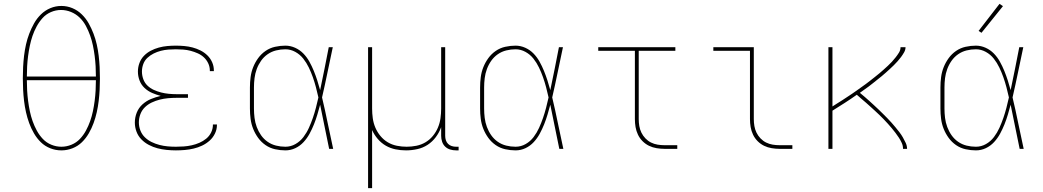

<svg xmlns="http://www.w3.org/2000/svg" viewBox="-20 -776 5440 1001"><path d="M300 8Q270 8 242 -3Q214 -14 193 -34.5Q172 -55 157 -81Q142 -107 132 -134.5Q122 -162 115.5 -191Q109 -220 105.5 -249.5Q102 -279 100.5 -308.5Q99 -338 99 -368Q99 -397 100.5 -426.5Q102 -456 105.5 -485.5Q109 -515 115.5 -544Q122 -573 132.5 -600.5Q143 -628 157.5 -654Q172 -680 193.5 -701Q215 -722 242.5 -733.5Q270 -745 300 -745Q330 -745 357.5 -733.5Q385 -722 406.5 -701Q428 -680 442.5 -654Q457 -628 467.5 -600.5Q478 -573 484.5 -544Q491 -515 494.5 -485.5Q498 -456 499.5 -426.5Q501 -397 501 -367Q501 -338 499.5 -308.5Q498 -279 494.5 -249.5Q491 -220 484.5 -191Q478 -162 468 -134.5Q458 -107 443 -81Q428 -55 407 -34.5Q386 -14 358 -3Q330 8 300 8ZM120 -377H480Q480 -404 478.5 -431Q477 -458 473.5 -485Q470 -512 464.5 -538.5Q459 -565 450 -590.5Q441 -616 428 -640.5Q415 -665 395.5 -684Q376 -703 350.5 -713.5Q325 -724 298 -724Q271 -724 245.5 -713Q220 -702 202 -682Q184 -662 171 -638Q158 -614 149.5 -589Q141 -564 135.5 -537.5Q130 -511 126.5 -484.5Q123 -458 121.5 -431Q120 -404 120 -377ZM300 -11Q327 -11 352.5 -21.5Q378 -32 396.5 -51.5Q415 -71 428 -95Q441 -119 450 -144.5Q459 -170 464.5 -196.5Q470 -223 473.5 -250Q477 -277 478.5 -304Q480 -331 480 -358H120Q120 -331 121.5 -304Q123 -277 126.5 -250Q130 -223 135.5 -196.5Q141 -170 150 -144.5Q159 -119 172 -95Q185 -71 203.5 -51.5Q222 -32 247.5 -21.5Q273 -11 300 -11Z M897 8Q873 8 848.5 5.5Q824 3 801 -3Q778 -9 756 -20.5Q734 -32 717 -49.5Q700 -67 691.5 -90Q683 -113 683 -137Q683 -164 693 -189Q703 -214 723 -232Q743 -250 767.5 -260Q792 -270 818 -276Q795 -282 773 -291.5Q751 -301 733.5 -317.5Q716 -334 707.5 -356.5Q699 -379 699 -403Q699 -426 707 -447.5Q715 -469 730.5 -485Q746 -501 766 -511.5Q786 -522 808 -528Q830 -534 852.5 -536Q875 -538 897 -538Q919 -538 941 -536Q963 -534 984 -528.5Q1005 -523 1025 -513Q1045 -503 1061 -487.5Q1077 -472 1086 -451.5Q1095 -431 1095 -409Q1095 -408 1095 -407Q1095 -406 1095 -405H1074Q1074 -405 1074 -406Q1074 -407 1074 -408Q1074 -428 1065.5 -446Q1057 -464 1043 -477Q1029 -490 1011 -498Q993 -506 974 -511Q955 -516 935.5 -517.5Q916 -519 897 -519Q877 -519 857.5 -517.5Q838 -516 818.5 -511Q799 -506 781 -497Q763 -488 748.5 -474.5Q734 -461 727 -442Q720 -423 720 -403Q720 -383 727 -363.5Q734 -344 748.5 -330Q763 -316 781.5 -307.5Q800 -299 819.5 -294Q839 -289 859.5 -287Q880 -285 900 -285H960V-266H900Q878 -266 856 -264Q834 -262 812.5 -256.5Q791 -251 771 -241.5Q751 -232 735.5 -217Q720 -202 712 -181Q704 -160 704 -138Q704 -116 712 -95.5Q720 -75 735.5 -60Q751 -45 770.5 -35.5Q790 -26 811 -20.5Q832 -15 853.5 -13Q875 -11 897 -11Q918 -11 938.5 -12.5Q959 -14 979.5 -18.5Q1000 -23 1019.5 -31.5Q1039 -40 1055 -53Q1071 -66 1080.5 -85Q1090 -104 1090 -125Q1090 -125 1090 -125.5Q1090 -126 1090 -127H1111Q1111 -126 1111 -125.5Q1111 -125 1111 -124Q1111 -101 1100.5 -79.5Q1090 -58 1072.5 -42.5Q1055 -27 1034 -17Q1013 -7 990 -1.5Q967 4 943.5 6Q920 8 897 8Z M1468 8Q1441 8 1414 2Q1387 -4 1364.5 -19.5Q1342 -35 1326 -57Q1310 -79 1300 -104Q1290 -129 1286.5 -156Q1283 -183 1283 -210V-320Q1283 -347 1286.5 -374Q1290 -401 1300 -426Q1310 -451 1326 -473Q1342 -495 1364.5 -510.5Q1387 -526 1414 -532Q1441 -538 1468 -538Q1494 -538 1518.5 -527Q1543 -516 1561.5 -497Q1580 -478 1593 -454.5Q1606 -431 1616 -406.5Q1626 -382 1634 -357Q1642 -332 1649 -306Q1661 -362 1672 -418Q1683 -474 1694 -530H1715Q1701 -465 1687.5 -399Q1674 -333 1659 -268Q1675 -201 1688.5 -134Q1702 -67 1717 0H1696Q1684 -57 1672.5 -115Q1661 -173 1649 -230Q1642 -204 1634.5 -178.5Q1627 -153 1617 -128Q1607 -103 1594 -79Q1581 -55 1562.5 -35Q1544 -15 1519.5 -3.5Q1495 8 1468 8ZM1468 -11Q1496 -11 1520.5 -25Q1545 -39 1562 -61.5Q1579 -84 1590.5 -109.5Q1602 -135 1611 -161Q1620 -187 1627 -214Q1634 -241 1640 -268Q1634 -295 1627 -321.5Q1620 -348 1611 -373.5Q1602 -399 1590 -424Q1578 -449 1561 -470.5Q1544 -492 1519.5 -505.5Q1495 -519 1468 -519Q1443 -519 1419 -513Q1395 -507 1375 -493Q1355 -479 1341 -459Q1327 -439 1318.5 -416Q1310 -393 1307 -368.5Q1304 -344 1304 -320V-210Q1304 -186 1307 -161.5Q1310 -137 1318.5 -114Q1327 -91 1341 -71Q1355 -51 1375 -37Q1395 -23 1419 -17Q1443 -11 1468 -11Z M1899 205V-530H1920V-210Q1920 -185 1923.5 -159.5Q1927 -134 1937 -110.5Q1947 -87 1963.5 -67Q1980 -47 2002 -34Q2024 -21 2049.5 -16Q2075 -11 2100 -11Q2125 -11 2150.5 -16Q2176 -21 2198 -34Q2220 -47 2236.5 -67Q2253 -87 2263 -110.5Q2273 -134 2276.5 -159.5Q2280 -185 2280 -210V-530H2301V-68Q2301 -56 2304.5 -45Q2308 -34 2316 -26Q2324 -18 2335 -14.5Q2346 -11 2358 -11H2371V8H2358Q2342 8 2327 3.5Q2312 -1 2301 -11.5Q2290 -22 2285 -37Q2280 -52 2280 -68V-113Q2270 -85 2252 -61Q2234 -37 2209.5 -21Q2185 -5 2155.5 1.5Q2126 8 2097 8Q2069 8 2042 2.5Q2015 -3 1991.5 -16.5Q1968 -30 1949.5 -51.5Q1931 -73 1920 -98V205Z M2668 8Q2641 8 2614 2Q2587 -4 2564.5 -19.5Q2542 -35 2526 -57Q2510 -79 2500 -104Q2490 -129 2486.5 -156Q2483 -183 2483 -210V-320Q2483 -347 2486.5 -374Q2490 -401 2500 -426Q2510 -451 2526 -473Q2542 -495 2564.5 -510.5Q2587 -526 2614 -532Q2641 -538 2668 -538Q2694 -538 2718.5 -527Q2743 -516 2761.5 -497Q2780 -478 2793 -454.5Q2806 -431 2816 -406.5Q2826 -382 2834 -357Q2842 -332 2849 -306Q2861 -362 2872 -418Q2883 -474 2894 -530H2915Q2901 -465 2887.5 -399Q2874 -333 2859 -268Q2875 -201 2888.5 -134Q2902 -67 2917 0H2896Q2884 -57 2872.5 -115Q2861 -173 2849 -230Q2842 -204 2834.5 -178.5Q2827 -153 2817 -128Q2807 -103 2794 -79Q2781 -55 2762.5 -35Q2744 -15 2719.5 -3.5Q2695 8 2668 8ZM2668 -11Q2696 -11 2720.5 -25Q2745 -39 2762 -61.5Q2779 -84 2790.5 -109.5Q2802 -135 2811 -161Q2820 -187 2827 -214Q2834 -241 2840 -268Q2834 -295 2827 -321.5Q2820 -348 2811 -373.5Q2802 -399 2790 -424Q2778 -449 2761 -470.5Q2744 -492 2719.5 -505.5Q2695 -519 2668 -519Q2643 -519 2619 -513Q2595 -507 2575 -493Q2555 -479 2541 -459Q2527 -439 2518.5 -416Q2510 -393 2507 -368.5Q2504 -344 2504 -320V-210Q2504 -186 2507 -161.5Q2510 -137 2518.5 -114Q2527 -91 2541 -71Q2555 -51 2575 -37Q2595 -23 2619 -17Q2643 -11 2668 -11Z M3444 0Q3424 0 3403 -3.5Q3382 -7 3363.5 -16Q3345 -25 3330 -40Q3315 -55 3306 -74Q3297 -93 3293.5 -113.5Q3290 -134 3290 -155V-511H3099V-530H3501V-511H3310V-155Q3310 -137 3313 -119Q3316 -101 3324 -84.5Q3332 -68 3345 -54.5Q3358 -41 3374 -33Q3390 -25 3408 -22Q3426 -19 3444 -19H3511V0Z M4044 0Q4024 0 4003 -3.5Q3982 -7 3963.5 -16Q3945 -25 3930 -40Q3915 -55 3906 -74Q3897 -93 3893.5 -113.5Q3890 -134 3890 -155V-511H3699V-530H3910V-155Q3910 -137 3913 -119Q3916 -101 3924 -84.5Q3932 -68 3945 -54.5Q3958 -41 3974 -33Q3990 -25 4008 -22Q4026 -19 4044 -19H4111V0Z M4299 0V-530H4320V-221Q4332 -229 4345 -237Q4358 -245 4370.5 -253Q4383 -261 4395.5 -269.5Q4408 -278 4420.5 -286Q4433 -294 4445 -303Q4457 -312 4469.5 -320.5Q4482 -329 4494 -338Q4506 -347 4517.5 -356Q4529 -365 4541 -374.5Q4553 -384 4564.5 -393.5Q4576 -403 4587 -413Q4598 -423 4609 -433Q4620 -443 4630 -454Q4640 -465 4649.5 -477Q4659 -489 4667 -502Q4675 -515 4675 -530H4701Q4701 -516 4693.5 -503Q4686 -490 4677.5 -478.5Q4669 -467 4659.5 -456.5Q4650 -446 4640 -436Q4630 -426 4619.5 -416.5Q4609 -407 4598.5 -397.5Q4588 -388 4577 -379Q4566 -370 4554.5 -361Q4543 -352 4532 -343Q4521 -334 4509.5 -325.5Q4498 -317 4486.5 -309Q4475 -301 4463 -292Q4475 -282 4487.5 -271.5Q4500 -261 4512 -250Q4524 -239 4536 -228Q4548 -217 4559.5 -206Q4571 -195 4582.5 -183.5Q4594 -172 4605.5 -160.5Q4617 -149 4627.5 -137Q4638 -125 4648.5 -112.5Q4659 -100 4669 -87Q4679 -74 4687 -60Q4695 -46 4702 -31Q4709 -16 4709 0H4688Q4688 -16 4681.5 -30.5Q4675 -45 4666.5 -58Q4658 -71 4648.5 -83.5Q4639 -96 4629 -108Q4619 -120 4608.5 -131.5Q4598 -143 4587 -154.5Q4576 -166 4564.5 -177Q4553 -188 4541.5 -198.5Q4530 -209 4518.5 -219.5Q4507 -230 4495 -240.5Q4483 -251 4471 -261Q4459 -271 4447 -282Q4416 -260 4384 -239.5Q4352 -219 4320 -199V0Z M5068 8Q5041 8 5014 2Q4987 -4 4964.5 -19.5Q4942 -35 4926 -57Q4910 -79 4900 -104Q4890 -129 4886.5 -156Q4883 -183 4883 -210V-320Q4883 -347 4886.5 -374Q4890 -401 4900 -426Q4910 -451 4926 -473Q4942 -495 4964.5 -510.5Q4987 -526 5014 -532Q5041 -538 5068 -538Q5094 -538 5118.5 -527Q5143 -516 5161.5 -497Q5180 -478 5193 -454.5Q5206 -431 5216 -406.5Q5226 -382 5234 -357Q5242 -332 5249 -306Q5261 -362 5272 -418Q5283 -474 5294 -530H5315Q5301 -465 5287.5 -399Q5274 -333 5259 -268Q5275 -201 5288.5 -134Q5302 -67 5317 0H5296Q5284 -57 5272.5 -115Q5261 -173 5249 -230Q5242 -204 5234.5 -178.5Q5227 -153 5217 -128Q5207 -103 5194 -79Q5181 -55 5162.5 -35Q5144 -15 5119.5 -3.5Q5095 8 5068 8ZM5068 -11Q5096 -11 5120.5 -25Q5145 -39 5162 -61.5Q5179 -84 5190.5 -109.5Q5202 -135 5211 -161Q5220 -187 5227 -214Q5234 -241 5240 -268Q5234 -295 5227 -321.5Q5220 -348 5211 -373.5Q5202 -399 5190 -424Q5178 -449 5161 -470.5Q5144 -492 5119.5 -505.5Q5095 -519 5068 -519Q5043 -519 5019 -513Q4995 -507 4975 -493Q4955 -479 4941 -459Q4927 -439 4918.5 -416Q4910 -393 4907 -368.5Q4904 -344 4904 -320V-210Q4904 -186 4907 -161.5Q4910 -137 4918.5 -114Q4927 -91 4941 -71Q4955 -51 4975 -37Q4995 -23 5019 -17Q5043 -11 5068 -11ZM5097 -605 5082 -615 5191 -756 5209 -744Z"/></svg>

Font: Iosevka Curly Thin Extended
Style: Regular
Weight: 100
Width: 7
Monospace: yes
Designer: Belleve Invis
Foundry: Belleve Invis
Version: Version 11.1.0; ttfautohint (v1.8.3)